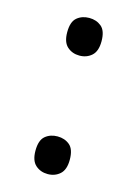

<svg xmlns="http://www.w3.org/2000/svg" viewBox="-92 -603 479 670"><g transform="rotate(15 147.0 -268.0)"><path d="M147 -414Q121 -414 103 -430Q85 -446 85 -482Q85 -520 103 -535Q121 -550 147 -550Q173 -550 191 -535Q209 -520 209 -482Q209 -446 191 -430Q173 -414 147 -414ZM147 14Q121 14 103 -2Q85 -18 85 -54Q85 -92 103 -107Q121 -122 147 -122Q173 -122 191 -107Q209 -92 209 -54Q209 -18 191 -2Q173 14 147 14Z"/></g></svg>

Font: hexukannada05
Style: Book
Weight: 400
Designer: Jelle Bosma - Monotype Design Team
Foundry: Monotype Imaging Inc.
Version: Version 2.003